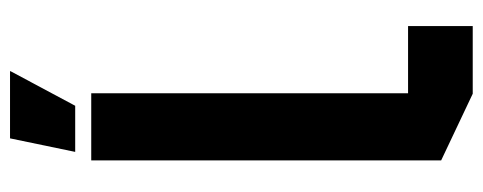

<svg xmlns="http://www.w3.org/2000/svg" viewBox="-310 -653 963 383"><g transform="rotate(-90 171.5 -461.5)"><path d="M176 0 43 -63V-761H177V0ZM177 0V-129H311V0ZM60 -793 87 -923H221V-922L152 -793Z"/></g></svg>

Font: Foldit SemiBold
Style: Regular
Weight: 600
Version: Version 1.003